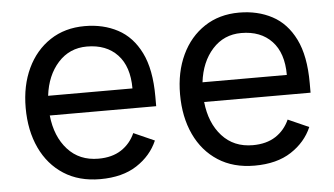

<svg xmlns="http://www.w3.org/2000/svg" viewBox="-44 -623 1224 704"><g transform="rotate(-5 568.0 -271.0)"><path d="M298.3 11.4Q220.2 11.4 164.2 -24.7Q108.3 -60.7 78.3 -124.8Q48.3 -188.9 48.3 -272.7Q48.3 -354.4 78.1 -417.6Q108 -480.8 162.3 -516.7Q216.6 -552.6 289.8 -552.6Q358 -552.6 411.2 -524.3Q464.5 -496.1 495 -434.5Q525.6 -372.9 525.6 -272.7V-237.2H133.9Q142 -159.1 185.2 -111.5Q228.3 -63.9 298.3 -63.9Q348.4 -63.9 382.3 -85.9Q416.2 -108 433.2 -146.3L509.9 -112.2Q486.5 -57.9 433.4 -23.3Q380.3 11.4 298.3 11.4ZM291.2 -477.3Q227.3 -477.3 185.2 -430.8Q143.1 -384.2 134.2 -309.7H444.6Q444.6 -390.6 403.6 -433.9Q362.6 -477.3 291.2 -477.3Z M866.5 11.4Q788.4 11.4 732.4 -24.7Q676.5 -60.7 646.5 -124.8Q616.5 -188.9 616.5 -272.7Q616.5 -354.4 646.3 -417.6Q676.1 -480.8 730.5 -516.7Q784.8 -552.6 858 -552.6Q926.1 -552.6 979.4 -524.3Q1032.7 -496.1 1063.2 -434.5Q1093.8 -372.9 1093.8 -272.7V-237.2H702.1Q710.2 -159.1 753.4 -111.5Q796.5 -63.9 866.5 -63.9Q916.5 -63.9 950.5 -85.9Q984.4 -108 1001.4 -146.3L1078.1 -112.2Q1054.7 -57.9 1001.6 -23.3Q948.5 11.4 866.5 11.4ZM859.4 -477.3Q795.5 -477.3 753.4 -430.8Q711.3 -384.2 702.4 -309.7H1012.8Q1012.8 -390.6 971.8 -433.9Q930.8 -477.3 859.4 -477.3Z"/></g></svg>

Font: Interface
Style: Regular
Weight: 400
Designer: Rasmus Andersson
Foundry: rsms
Version: Version 1.8